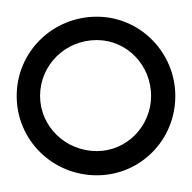

<svg xmlns="http://www.w3.org/2000/svg" viewBox="-209 -826 230 230"><path d="M-93 -616C-41 -616 1 -658 1 -711C1 -763 -41 -806 -93 -806C-146 -806 -189 -764 -189 -711C-189 -658 -146 -616 -93 -616ZM-93 -645C-131 -645 -161 -675 -161 -711C-161 -748 -131 -778 -93 -778C-57 -778 -28 -748 -28 -711C-28 -675 -57 -645 -93 -645Z"/></svg>

Font: Shippori Mincho OTF SemiBold
Style: Regular
Weight: 600
Designer: FONTDASU
Foundry: FONTDASU / Google Inc. / but / Adobe
Version: Version 3.300;hotconv 1.0.109;makeotfexe 2.5.65596